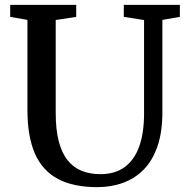

<svg xmlns="http://www.w3.org/2000/svg" viewBox="-20 -763 775 791"><path d="M380.5 8Q282.5 8 218.8 -25.8Q155 -59.5 124 -130Q93 -200.5 93 -310V-681L22 -693.5V-743H294V-693.5L209.5 -680.5V-298.5Q209.5 -228.5 222.2 -180.2Q235 -132 259 -102.2Q283 -72.5 317 -59Q351 -45.5 393.5 -45.5Q454 -45.5 494 -75Q534 -104.5 553.8 -160.2Q573.5 -216 573.5 -295.5V-680.5L490 -693.5V-743H721V-693.5L649 -681V-301Q649 -219.5 629 -161Q609 -102.5 572.8 -65.2Q536.5 -28 487.5 -10Q438.5 8 380.5 8Z"/></svg>

Font: Merriweather 28pt Medium
Style: Regular
Weight: 500
Version: Version 2.100